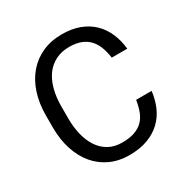

<svg xmlns="http://www.w3.org/2000/svg" viewBox="-166 -862 983 1012"><g transform="rotate(-30 325.5 -356.0)"><path d="M605.5 -225.6Q599.6 -175.3 580.8 -132.1Q562 -88.9 528.8 -57.4Q495.6 -25.9 447.8 -8.1Q399.9 9.8 335.9 9.8Q272.9 9.8 221.7 -13.7Q170.4 -37.1 134 -80.3Q97.7 -123.5 77.9 -184.1Q58.1 -244.6 58.1 -319.3V-390.6Q58.1 -465.3 78.1 -526.1Q98.1 -586.9 135.3 -630.1Q172.4 -673.3 225.3 -697Q278.3 -720.7 344.2 -720.7Q404.3 -720.7 450.7 -703.1Q497.1 -685.5 529.5 -654.1Q562 -622.6 581.1 -578.9Q600.1 -535.2 605.5 -482.4H511.2Q505.9 -519.5 494.6 -549.3Q483.4 -579.1 463.6 -600.1Q443.8 -621.1 414.6 -632.3Q385.3 -643.6 344.2 -643.6Q296.9 -643.6 261 -625.2Q225.1 -606.9 200.9 -574Q176.8 -541 164.6 -494.4Q152.3 -447.8 152.3 -391.6V-319.3Q152.3 -267.1 163.3 -221.2Q174.3 -175.3 196.8 -140.9Q219.2 -106.4 253.9 -86.7Q288.6 -66.9 335.9 -66.9Q380.9 -66.9 411.6 -77.6Q442.4 -88.4 462.6 -108.6Q482.9 -128.9 494.1 -158.4Q505.4 -188 511.2 -225.6Z"/></g></svg>

Font: Nahid FD
Style: FD
Weight: 400
Foundry: DejaVu fonts team - Redesigned by Saber Rastikerdar
Version: Version 0.3.0